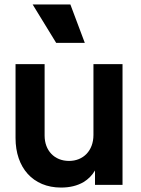

<svg xmlns="http://www.w3.org/2000/svg" viewBox="-20 -833 633 865"><path d="M362 -640 297 -813H127L233 -640ZM255 12C294 12 328 4 357 -13C378 -26 395 -43 408 -65V0H532V-544H401V-225C401 -154 355 -108 291 -108C225 -108 181 -155 181 -222V-544H50V-211C50 -78 128 12 255 12Z"/></svg>

Font: Plus Jakarta Sans
Style: Bold
Weight: 700
Designer: Gumpita Rahayu
Foundry: Tokotype
Version: Version 2.071;gftools[0.9.30]